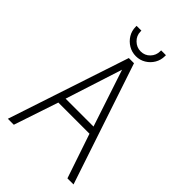

<svg xmlns="http://www.w3.org/2000/svg" viewBox="-250 -950 1046 1046"><g transform="rotate(45 272.5 -427.0)"><path d="M385 -854H348V-847Q348 -816 326.5 -793.5Q305 -771 273 -771Q242 -771 219 -793.5Q196 -816 196 -847V-854H159V-847Q159 -816 174.5 -790.5Q190 -765 216 -749.5Q242 -734 273 -734Q304 -734 329.5 -749.5Q355 -765 370 -790.5Q385 -816 385 -847ZM527 0 293 -700H253L21 0H67L153 -257H393L480 0ZM166 -300 272 -629 381 -300Z"/></g></svg>

Font: Advent Pro Light
Style: Regular
Weight: 300
Version: Version 3.000